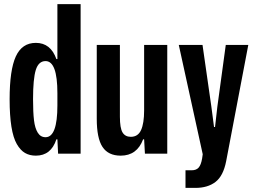

<svg xmlns="http://www.w3.org/2000/svg" viewBox="-20 -749 1245 936"><path d="M154.8 9.8Q124.5 9.8 102.1 -3.2Q79.6 -16.1 62 -46.6Q44.4 -77.1 35.6 -131.8Q26.9 -186.5 26.9 -265.1Q26.9 -407.7 57.1 -473.9Q87.4 -540 154.8 -540Q227.1 -540 254.9 -460.9H259.8V-729H373V0H263.2L259.8 -69.8H254.9Q229 9.8 154.8 9.8ZM141.1 -265.1Q141.1 -200.7 145.8 -162.4Q150.4 -124 164.1 -102.1Q177.7 -80.1 202.1 -80.1Q259.8 -80.1 259.8 -234.9V-294.9Q259.8 -451.2 202.1 -451.2Q168 -451.2 154.5 -408Q141.1 -364.7 141.1 -265.1Z M568.4 9.8Q507.8 9.8 479.7 -32.7Q451.7 -75.2 451.7 -169.9V-529.8H564.5V-180.2Q564.5 -124.5 577.4 -103.3Q590.3 -82 617.7 -82Q652.8 -82 667.7 -115Q682.6 -147.9 682.6 -210.9V-529.8H795.4V0H686.5L682.6 -69.8H677.7Q647.9 9.8 568.4 9.8Z M884.3 167V81.1H914.6Q937 81.1 948.5 67.9Q960 54.7 965.3 23.9L968.3 2.9L851.6 -529.8H967.3L1010.3 -230L1023.4 -129.9H1028.3L1039.6 -229L1080.6 -529.8H1190.4L1082.5 37.1Q1068.4 108.9 1030.5 137.9Q992.7 167 932.6 167Z"/></svg>

Font: Lumene Sans Condensed
Style: Bold
Weight: 600
Width: 3
Designer: Deni Anggara
Version: Version 1.003;Glyphs 3.1.2 (3151)